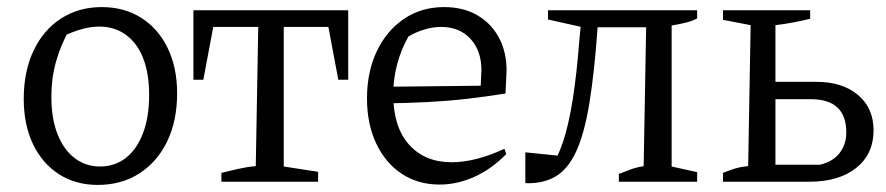

<svg xmlns="http://www.w3.org/2000/svg" viewBox="-20 -513 2501 542"><path d="M256 9Q193 9 146 -21.5Q99 -52 73 -106.5Q47 -161 47 -234Q47 -311 74.5 -369.5Q102 -428 152 -460.5Q202 -493 267 -493Q331 -493 379 -462.5Q427 -432 453.5 -377Q480 -322 480 -250Q480 -172 452 -114Q424 -56 373.5 -23.5Q323 9 256 9ZM262 -43Q304 -43 335 -67Q366 -91 383.5 -136.5Q401 -182 401 -245Q401 -306 384 -349Q367 -392 335 -415Q303 -438 260 -438Q233 -438 201.5 -428Q170 -418 133 -398L176 -430Q151 -385 138 -338.5Q125 -292 125 -240Q125 -178 142.5 -134Q160 -90 191 -66.5Q222 -43 262 -43Z M963 -484V-288H935L907 -437H781V-43L878 -28V0H605V-25Q629 -31 653.5 -36.5Q678 -42 702 -44L709 -437H582L554 -288H526V-484Z M1221 8Q1160 8 1114 -22.5Q1068 -53 1042 -108Q1016 -163 1016 -235Q1016 -310 1043.5 -368Q1071 -426 1120 -459.5Q1169 -493 1234 -493Q1287 -493 1326.5 -470.5Q1366 -448 1388 -407.5Q1410 -367 1410 -314L1407 -249Q1350 -240 1298 -234Q1246 -228 1189 -225Q1132 -222 1061 -221L1062 -268L1337 -271L1339 -315Q1339 -370 1308 -403.5Q1277 -437 1225 -437Q1203 -437 1179 -430Q1155 -423 1133 -410Q1112 -373 1101 -331Q1090 -289 1090 -247Q1090 -155 1134.5 -105Q1179 -55 1255 -55Q1322 -55 1404 -93L1409 -78Q1368 -36 1319.5 -14Q1271 8 1221 8Z M1463 4V-83L1571 -72L1534 -38Q1554 -67 1569.5 -113Q1585 -159 1596.5 -230.5Q1608 -302 1616 -406L1623 -475L1652 -430L1527 -458V-484H1948V-461Q1935 -454 1917.5 -449.5Q1900 -445 1876 -441V-43L1948 -27V0H1727V-22Q1747 -30 1762.5 -35.5Q1778 -41 1797 -44L1804 -436H1667Q1658 -309 1644 -223Q1630 -137 1607 -86.5Q1584 -36 1548.5 -15Q1513 6 1463 4Z M2021 0V-25Q2033 -30 2051 -36Q2069 -42 2092 -44L2099 -442L2021 -457V-484H2267V-460Q2242 -454 2218.5 -449.5Q2195 -445 2169 -442V-48H2295Q2332 -57 2350.5 -81.5Q2369 -106 2369 -139Q2369 -233 2269 -233H2135V-282H2284Q2358 -282 2402 -245Q2446 -208 2446 -145Q2446 -78 2397 -39Q2348 0 2265 0Z"/></svg>

Font: Piazzolla 24pt
Style: Regular
Weight: 400
Designer: Juan Pablo del Peral
Foundry: Huerta Tipografica
Version: Version 2.005